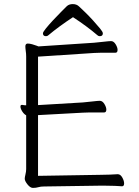

<svg xmlns="http://www.w3.org/2000/svg" viewBox="-20 -911 678 939"><path d="M337 -827Q406 -782 456 -739Q461 -734 468 -734Q483 -734 483 -748Q483 -755 469 -772Q455 -789 435.5 -810.5Q416 -832 397 -850.5Q378 -869 367 -879Q355 -891 336 -891Q318 -891 307 -881Q298 -872 279 -853Q260 -834 239.5 -812Q219 -790 204.5 -772Q190 -754 190 -748Q190 -734 205 -734Q212 -734 217 -739Q242 -760 272 -782Q302 -804 337 -827ZM576 0H577Q587 0 587 -14Q587 -27 578 -43Q569 -59 556 -59H555Q540 -58 517 -57Q494 -56 472 -56L166 -51V-348L386 -360Q400 -361 416 -361Q432 -361 447 -361H489Q500 -361 500 -375Q500 -387 490.5 -402.5Q481 -418 468 -418Q459 -418 433.5 -415Q408 -412 385 -410L166 -397V-634L441 -652Q455 -653 471 -653Q487 -653 502 -653H544Q555 -653 555 -667Q555 -679 545.5 -694.5Q536 -710 523 -710Q514 -710 488.5 -707Q463 -704 440 -702L168 -684Q168 -684 159 -687.5Q150 -691 137.5 -694.5Q125 -698 116 -698Q104 -698 104 -684Q104 -680 104.5 -674.5Q105 -669 106 -661Q108 -649 108 -634.5Q108 -620 108 -604V-396Q103 -396 98.5 -396.5Q94 -397 89 -398H87Q80 -398 80 -390Q80 -380 88.5 -366.5Q97 -353 108 -347V-84Q108 -72 104.5 -58Q101 -44 101 -37Q101 -26 114.5 -9Q128 8 141 8Q156 8 167.5 4.5Q179 1 195 1L473 -3H489Q515 -3 541.5 -2Q568 -1 576 0Z"/></svg>

Font: Klee One
Style: Regular
Weight: 400
Designer: Fontworks Inc.
Foundry: Fontworks Inc.
Version: Version 1.100